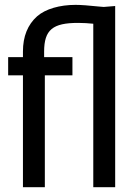

<svg xmlns="http://www.w3.org/2000/svg" viewBox="-20 -785 570 805"><path d="M462.9 -759.8 415 -755.9 397.9 -757.3C351.6 -762.2 317.9 -764.6 296.9 -764.6C230.5 -764.6 170.9 -747.6 135.7 -716.8C96.2 -681.6 76.2 -632.3 76.2 -569.3V-545.4H14.2V-469.2H76.2V0H168V-469.2H283.7V-545.4H165V-568.4C165 -660.2 201.2 -689 307.6 -689C326.7 -689 354 -687.5 371.1 -685.5V0H462.9Z"/></svg>

Font: SG Kara SemiBold
Style: Regular
Weight: 400
Designer: Damoon Khanjanzadeh
Version: Version 1.000